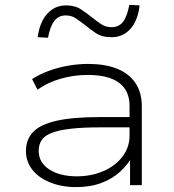

<svg xmlns="http://www.w3.org/2000/svg" viewBox="-20 -756 711 784"><path d="M291 8Q232 8 185 -11Q138 -30 112 -63Q86 -96 86 -139Q86 -187 115.5 -217.5Q145 -248 211.5 -263Q278 -278 389 -278H524V-236H392Q316 -236 266.5 -230Q217 -224 189 -212.5Q161 -201 149.5 -183Q138 -165 138 -140Q138 -92 181.5 -64Q225 -36 294 -36Q353 -36 402.5 -57.5Q452 -79 480.5 -117Q509 -155 509 -202V-323Q509 -387 465.5 -418.5Q422 -450 339 -450Q282 -450 229 -435Q176 -420 133 -390L111 -433Q140 -452 177.5 -466Q215 -480 256.5 -487.5Q298 -495 340 -495Q408 -495 456.5 -476Q505 -457 532 -418.5Q559 -380 559 -322V0H511V-116L520 -117Q502 -84 470.5 -55Q439 -26 394 -9Q349 8 291 8ZM176 -602 134 -604Q142 -666 173 -700Q204 -734 250 -734Q287 -734 312 -717Q337 -700 357 -684Q373 -671 392 -658Q411 -645 436 -645Q465 -645 482 -666.5Q499 -688 508 -736L550 -734Q543 -672 512.5 -638Q482 -604 435 -604Q396 -604 371 -621Q346 -638 327 -654Q310 -667 291.5 -680Q273 -693 248 -693Q220 -693 202.5 -671.5Q185 -650 176 -602Z"/></svg>

Font: Nunito Sans 10pt Expanded ExtraLight
Style: Regular
Weight: 250
Width: 7
Designer: Vernon Adams
Foundry: Vernon Adams
Version: Version 3.101;gftools[0.9.27]